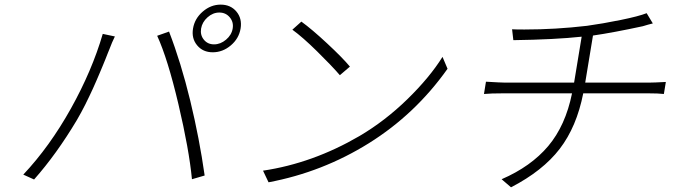

<svg xmlns="http://www.w3.org/2000/svg" viewBox="-20 -777 2908 827"><path d="M873.9 -702.4Q850.9 -681.8 846.2 -654.1Q841.6 -626.4 858 -606.2Q874.3 -585.9 902 -585.9Q929.7 -585.9 953.7 -606.2Q977.6 -626.4 982.2 -654.1Q986.9 -681.8 969.6 -702.4Q952.4 -723 924.7 -723Q897 -723 873.9 -702.4ZM811.4 -654.1Q818.5 -697.1 853.3 -727.1Q888.1 -757.1 930.4 -757.1Q973.4 -757.1 998.4 -727.1Q1023.4 -697.1 1016.3 -654.1Q1009.2 -611.2 974.3 -581.5Q939.3 -551.8 896.3 -551.8Q854 -551.8 829.2 -581.7Q804.3 -611.5 811.4 -654.1ZM80.3 -24.9Q194.2 -146 285.3 -309.3Q376.4 -472.7 422.6 -631L474.8 -620Q462 -594.1 451.7 -566.1Q451.3 -565.7 444.1 -547.4Q436.8 -529.1 434.3 -522.5Q431.8 -516 423.3 -495.6Q414.8 -475.1 410 -463.8Q405.2 -452.4 396.1 -431.3Q387.1 -410.2 380.5 -396Q373.9 -381.7 364.3 -361.5Q354.8 -341.3 346.8 -325.6Q338.8 -310 329.4 -292.4Q320 -274.9 311.1 -259.9Q223.7 -113.3 126.8 -3.9ZM806.8 -5Q794.4 -133.5 748.4 -328.7Q702.4 -523.8 657 -622.9L708.1 -641Q759.6 -507.5 799.4 -343.6Q839.1 -179.7 861.5 -21Z M1278.1 -683.9Q1323.2 -651.3 1389.4 -589.7Q1455.6 -528.1 1487.2 -490.1L1443.9 -453.1Q1408 -494.7 1345.7 -555.9Q1283.4 -617.2 1239.3 -649.1ZM1112.9 -41.9Q1327.4 -73.9 1528.4 -191.1Q1638.1 -255.7 1734.4 -349.4Q1830.6 -443.2 1886 -532L1907.7 -480.8Q1769.2 -285.2 1569.1 -160.3Q1369 -35.5 1136.7 8.2Z M2148.1 -375Q2094.5 -375 2064.6 -372.2L2073.2 -425.1Q2138.1 -421.2 2153.8 -421.2H2452.8L2485.4 -619Q2369.7 -606.5 2191.1 -604L2185.7 -650.9Q2200.6 -649.9 2238.6 -649.9Q2372.2 -649.9 2508.2 -665.8Q2575.6 -675.1 2653.2 -690.9Q2730.8 -706.7 2765.3 -720.2L2791.9 -676.1Q2772.7 -671.5 2748.9 -664.1Q2622.2 -636.7 2534.1 -623.9L2500.7 -421.2H2777.7Q2796.9 -421.2 2848 -424L2839.5 -372.2Q2815.7 -375 2772 -375H2492.2Q2463.8 -230.8 2390.8 -135.8Q2317.8 -40.8 2181.1 29.8L2140.6 -5Q2267 -59.7 2341.4 -147.9Q2415.8 -236.2 2443.9 -375Z"/></svg>

Font: Karasuma Gothic
Style: Light Italic
Weight: 300
Italic angle: 9.39998°
Designer: Rasmus Andersson / Ryoko Nishizuka
Foundry: rsms
Version: Version 1.00